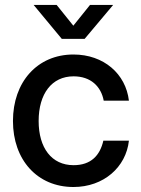

<svg xmlns="http://www.w3.org/2000/svg" viewBox="-20 -749 574 781"><path d="M278.8 11.7C401.9 11.7 492.7 -69.3 504.4 -176.8H400.4C386.7 -116.7 350.1 -77.1 279.3 -77.1C189.9 -77.1 137.2 -147.5 137.2 -256.8C137.2 -367.2 190.4 -438.5 279.3 -438.5C349.1 -438.5 391.1 -397.5 401.9 -339.4H504.4C491.7 -448.7 401.9 -527.3 278.8 -527.3C131.8 -527.3 32.7 -415.5 32.7 -256.8C32.7 -99.1 131.3 11.7 278.8 11.7ZM278.3 -644.5 210.4 -729H117.2V-728.5L231.4 -590.8H324.2L439.9 -728.5V-729H346.2Z"/></svg>

Font: Inteeer Medium
Style: Regular
Weight: 500
Designer: Rasmus Andersson
Foundry: rsms
Version: Version 4.001;Glyphs 3.4 (3402)